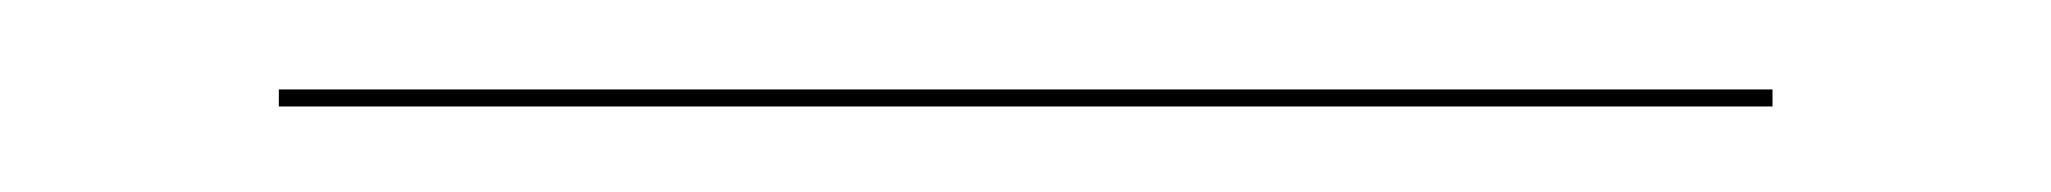

<svg xmlns="http://www.w3.org/2000/svg" viewBox="-20 64 470 44"><path d="M43.9 88.4V84.5H386.2V88.4Z"/></svg>

Font: Fira Sans Compressed Four
Style: Regular
Weight: 100
Width: 1
Designer: Carrois Corporate & Edenspiekermann AG
Foundry: Carrois Corporate GbR & Edenspiekermann AG
Version: Version 4.203;PS 004.203;hotconv 1.0.88;makeotf.lib2.5.64775